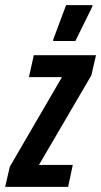

<svg xmlns="http://www.w3.org/2000/svg" viewBox="-46 -724 392 744"><path d="M-26 0 -8 -78 194 -425H66L85 -510H326L308 -432L105 -85H236L218 0ZM160 -565V-570L210 -704H312V-699L246 -565Z"/></svg>

Font: Saira Ultra Condensed
Style: Bold Italic
Weight: 700
Width: 1
Italic angle: -12°
Designer: Hector Gatti with collaboration of the Omnibus-Type team
Foundry: Omnibus-Type
Version: Version 1.001; ttfautohint (v1.8)